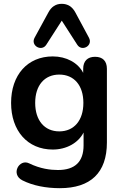

<svg xmlns="http://www.w3.org/2000/svg" viewBox="-20 -794 644 1004"><path d="M374 -729C358 -759 334 -774 303 -774C272 -774 249 -759 233 -729L161 -597C138 -555 198 -522 222 -560L303 -686L384 -560C408 -522 468 -555 445 -597ZM293 190C453 190 539 110 539 -49V-434C539 -475 517 -497 477 -497C438 -497 415 -475 415 -434V-413C388 -466 327 -499 256 -499C124 -499 38 -402 38 -256C38 -110 124 -12 256 -12C327 -12 389 -46 417 -101V-34C417 52 372 95 283 95C245 95 191 89 132 60C81 35 34 117 97 149C152 177 221 190 293 190ZM290 -107C213 -107 164 -164 164 -256C164 -348 213 -404 290 -404C367 -404 416 -348 416 -256C416 -164 367 -107 290 -107Z"/></svg>

Font: Nunito
Style: Bold
Weight: 700
Designer: Vernon Adams
Foundry: Vernon Adams
Version: Version 3.602